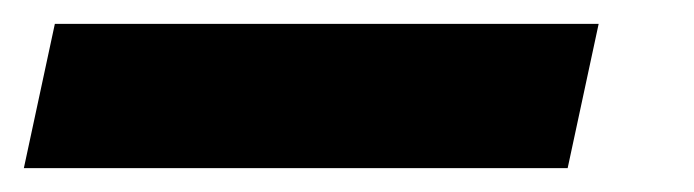

<svg xmlns="http://www.w3.org/2000/svg" viewBox="-106 -20 582 161"><path d="M-86 121 -60 0H396L370 121Z"/></svg>

Font: Radio Canada
Style: Bold Italic
Weight: 700
Italic angle: -12°
Designer: Charles Daoud, Etienne Aubert Bonn, Alexandre Saumier Demers, Jacques Le Bailly
Foundry: Radio-Canada
Version: Version 2.104; ttfautohint (v1.8.4.7-5d5b);gftools[0.9.28.de